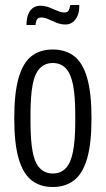

<svg xmlns="http://www.w3.org/2000/svg" viewBox="-20 -736 422 768"><path d="M191 12Q140 12 106 -15Q72 -42 54.5 -102Q37 -162 37 -263Q37 -364 54.5 -424.5Q72 -485 106 -511.5Q140 -538 191 -538Q242 -538 276.5 -511.5Q311 -485 328.5 -424.5Q346 -364 346 -263Q346 -162 328.5 -102Q311 -42 276.5 -15Q242 12 191 12ZM191 -42Q223 -42 243 -63Q263 -84 272 -129.5Q281 -175 281 -249V-277Q281 -352 272 -397Q263 -442 243 -463Q223 -484 191 -484Q160 -484 139.5 -463Q119 -442 110.5 -397Q102 -352 102 -277V-249Q102 -175 110.5 -129.5Q119 -84 139.5 -63Q160 -42 191 -42ZM86 -636Q86 -661 92.5 -678Q99 -695 111.5 -704Q124 -713 141 -713Q160 -713 176.5 -706.5Q193 -700 209 -693Q225 -686 238 -686Q250 -686 254.5 -694Q259 -702 261 -716H297Q298 -691 290.5 -673.5Q283 -656 270.5 -647Q258 -638 242 -638Q223 -638 206 -645Q189 -652 174 -659Q159 -666 145 -666Q132 -666 127.5 -657.5Q123 -649 122 -636Z"/></svg>

Font: Archivo ExtraCondensed Light
Style: Regular
Weight: 300
Width: 2
Designer: Hector Gatti
Foundry: Omnibus-Type
Version: Version 2.001